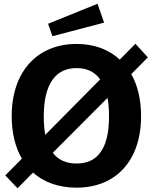

<svg xmlns="http://www.w3.org/2000/svg" viewBox="-20 -985 812 1018"><path d="M698 -753 615 -669C557 -723 479 -752 386 -752C177 -752 42 -605 42 -369C42 -280 61 -204 96 -144L8 -55L73 13L155 -70C213 -18 292 10 386 10C595 10 728 -134 728 -369C728 -457 710 -532 676 -592L764 -681ZM212 -367C212 -549 281 -624 386 -624C438 -624 481 -606 511 -564L220 -270C215 -298 212 -330 212 -367ZM386 -118C334 -118 290 -135 260 -175L550 -466C556 -437 558 -404 558 -367C558 -188 491 -118 386 -118ZM235 -859 258 -793 532 -865 497 -965Z"/></svg>

Font: Cheyenne Sans
Style: Bold
Weight: 700
Designer: The Public Sans project authors (U.S. Web Design System), Libre Franklin designed by Pablo Impallari and Rodrigo Fuenzal
Foundry: The Cheyenne Sans Project Authors
Version: Version 2.007